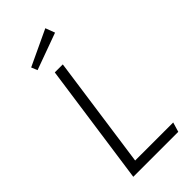

<svg xmlns="http://www.w3.org/2000/svg" viewBox="-272 -951 1017 1017"><g transform="rotate(-45 236.0 -443.0)"><path d="M141 -54H426L410 0H73L170 -685H230ZM320 -833 114 -758 100 -792 300 -886Z"/></g></svg>

Font: FiraGO Light
Style: Italic
Weight: 300
Italic angle: -8°
Designer: bBox Type GmbH
Foundry: bBox Type GmbH
Version: Version 1.001